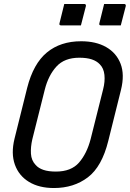

<svg xmlns="http://www.w3.org/2000/svg" viewBox="-20 -928 654 968"><path d="M389 -720Q464 -720 515.5 -690.5Q567 -661 588 -606.5Q609 -552 590 -475L526 -218Q494 -88 423 -34Q352 20 252 20Q177 20 126 -11Q75 -42 55 -98Q35 -154 53 -228L117 -485Q148 -607 216.5 -663.5Q285 -720 389 -720ZM143 -226Q134 -187 136 -153Q138 -119 160 -96Q174 -80 199 -71.5Q224 -63 262 -63Q339 -63 378.5 -108.5Q418 -154 437 -227L500 -478Q510 -517 506.5 -550.5Q503 -584 483 -604Q468 -620 443 -628.5Q418 -637 380 -637Q305 -637 264.5 -592.5Q224 -548 206 -477ZM304 -908H404Q415 -908 413 -897L388 -800H288Q277 -800 280 -811ZM505 -908H605Q616 -908 614 -897L589 -800H489Q478 -800 481 -811Z"/></svg>

Font: Recursive Mn Lnr St
Style: Italic
Weight: 400
Italic angle: -15°
Monospace: yes
Version: Version 1.079;hotconv 1.0.112;makeotfexe 2.5.65598; ttfautoh